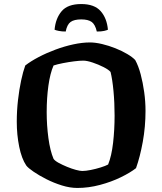

<svg xmlns="http://www.w3.org/2000/svg" viewBox="-20 -930 803 950"><path d="M363 0Q326 0 286 -12.5Q246 -25 209.5 -43.5Q173 -62 146 -80.5Q119 -99 110 -111Q87 -145 75 -204Q63 -263 63 -328Q63 -382 69 -434.5Q75 -487 84.5 -531.5Q94 -576 105 -606Q132 -627 171 -647.5Q210 -668 254.5 -684.5Q299 -701 343 -710.5Q387 -720 425 -720Q452 -720 485.5 -712Q519 -704 551.5 -691Q584 -678 610 -662.5Q636 -647 649 -633Q665 -604 676 -562.5Q687 -521 693.5 -474Q700 -427 700 -381Q700 -303 686.5 -228.5Q673 -154 653 -98Q625 -76 578 -53Q531 -30 474.5 -15Q418 0 363 0ZM387 -84Q404 -84 429 -89Q454 -94 478 -101.5Q502 -109 515 -116Q532 -158 539.5 -223Q547 -288 547 -358Q547 -422 541.5 -480Q536 -538 527 -574Q518 -585 492.5 -598Q467 -611 438.5 -620.5Q410 -630 392 -630Q374 -630 346.5 -626.5Q319 -623 291 -617.5Q263 -612 245 -606Q228 -567 219.5 -506Q211 -445 211 -375Q211 -310 219.5 -247Q228 -184 245 -144Q252 -134 270.5 -124Q289 -114 312 -104.5Q335 -95 355.5 -89.5Q376 -84 387 -84ZM382 -910Q447 -910 478 -875Q509 -840 514 -783Q508 -780 495 -777Q482 -774 459 -774Q451 -809 433.5 -821.5Q416 -834 382 -834Q347 -834 329.5 -821.5Q312 -809 305 -774Q286 -774 271 -777Q256 -780 250 -783Q255 -839 285 -874.5Q315 -910 382 -910Z"/></svg>

Font: Texturina
Style: Bold
Weight: 700
Designer: Guillermo Torres Carreño
Foundry: Omnibus-Type
Version: Version 1.002; ttfautohint (v1.8.3)